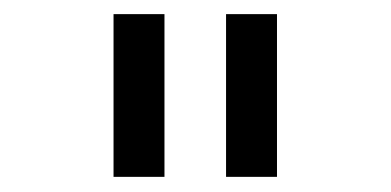

<svg xmlns="http://www.w3.org/2000/svg" viewBox="-20 -624 540 265"><path d="M362.3 -604.5V-379.9H292V-604.5ZM207 -604.5V-379.9H136.7V-604.5Z"/></svg>

Font: BabelStone Pseudographica
Style: Regular
Weight: 400
Designer: Andrew West
Foundry: BabelStone
Version: Version 16.0.0